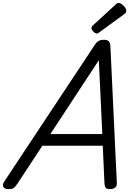

<svg xmlns="http://www.w3.org/2000/svg" viewBox="-72 -1289 925 1323"><path d="M-15 14Q-41 14 -49 -1.5Q-57 -17 -42 -39L578 -975Q592 -998 607 -1006.5Q622 -1015 646 -1015Q665 -1015 676.5 -1005.5Q688 -996 689 -964L733 -31Q735 -11 723.5 1.5Q712 14 686 14Q664 14 657 5.5Q650 -3 648 -23L636 -285H220L50 -26Q32 0 21.5 7Q11 14 -15 14ZM275 -365H633L609 -874ZM596 -1058Q585 -1058 571.5 -1071.5Q558 -1085 558 -1095Q558 -1099 559.5 -1103Q561 -1107 567 -1113L725 -1258Q730 -1263 734.5 -1266Q739 -1269 745 -1269Q755 -1269 767.5 -1260Q780 -1251 789 -1239Q798 -1227 798 -1216Q798 -1209 796 -1204Q794 -1199 783 -1191L615 -1068Q609 -1064 604.5 -1061Q600 -1058 596 -1058Z"/></svg>

Font: Playwrite RO
Style: Regular
Weight: 400
Designer: Veronika Burian, José Scaglione
Foundry: TypeTogether
Version: Version 1.002